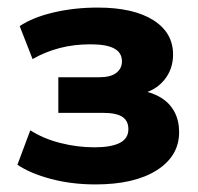

<svg xmlns="http://www.w3.org/2000/svg" viewBox="-20 -476 523 507"><path d="M232 11Q169 11 114.5 -3.5Q60 -18 26 -41L60 -132Q94 -110 139 -98.5Q184 -87 229 -87Q273 -87 296 -98.5Q319 -110 319 -135Q319 -157 303 -167.5Q287 -178 252 -178H134V-272H242Q272 -272 287 -283.5Q302 -295 302 -314Q302 -337 281.5 -348Q261 -359 219 -359Q175 -359 137 -349Q99 -339 66 -320L32 -407Q66 -430 121 -443Q176 -456 238 -456Q332 -456 384.5 -423Q437 -390 437 -332Q437 -293 413.5 -264.5Q390 -236 349 -227V-238Q383 -232 406 -217.5Q429 -203 441 -180Q453 -157 453 -127Q453 -64 394 -26.5Q335 11 232 11Z"/></svg>

Font: Nunito Sans 12pt ExtraLight
Style: Weight 830 Width 84 Optical size 12.0 YTLC 445
Weight: 830
Width: 4
Designer: Vernon Adams
Foundry: Vernon Adams
Version: Version 3.101;gftools[0.9.27]